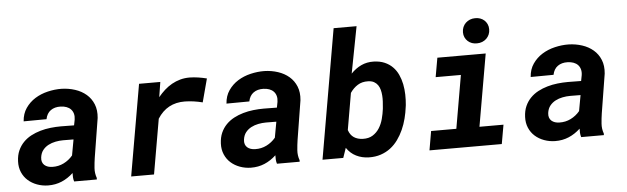

<svg xmlns="http://www.w3.org/2000/svg" viewBox="-48 -924 3617 1107"><g transform="rotate(-5 1760.5 -370.0)"><path d="M341.8 0Q337.9 -12.7 337.2 -24.7Q336.4 -36.6 336.9 -49.3Q306.2 -20.5 269.8 -5.1Q233.4 10.3 190.4 9.8Q157.2 9.3 127.2 -1.7Q97.2 -12.7 75 -32.5Q52.7 -52.2 40.5 -80.6Q28.3 -108.9 29.8 -144Q31.2 -179.2 43.2 -206.1Q55.2 -232.9 74.7 -252.9Q94.2 -272.9 119.6 -286.4Q145 -299.8 173.8 -308.1Q202.6 -316.4 233.2 -319.8Q263.7 -323.2 293.5 -323.2L369.6 -322.3L376 -355Q378.9 -374 374.8 -389.2Q370.6 -404.3 360.6 -414.8Q350.6 -425.3 335.4 -430.9Q320.3 -436.5 301.3 -437Q267.1 -438 244.1 -421.6Q221.2 -405.3 214.4 -371.6L82 -370.6Q85 -414.6 106.9 -446.5Q128.9 -478.5 162.1 -499.3Q195.3 -520 235.6 -529.5Q275.9 -539.1 315.4 -538.6Q356.9 -537.6 394 -525.4Q431.2 -513.2 458.3 -490Q485.4 -466.8 499.3 -432.6Q513.2 -398.4 508.8 -353L472.2 -126Q467.8 -97.2 465.6 -67.1Q463.4 -37.1 473.6 -8.8L473.1 0ZM225.1 -94.7Q259.8 -93.8 290.3 -108.9Q320.8 -124 342.8 -150.4L359.4 -241.7L299.3 -242.2Q277.3 -242.2 254.9 -237.8Q232.4 -233.4 213.4 -223.4Q194.3 -213.4 181.2 -196.8Q168 -180.2 164.6 -154.8Q162.6 -139.6 166.5 -128.4Q170.4 -117.2 178.7 -109.9Q187 -102.5 199 -98.6Q210.9 -94.7 225.1 -94.7Z M1056.6 -539.1Q1082 -538.6 1106.7 -534.9Q1131.3 -531.2 1156.2 -524.9L1120.1 -389.6Q1094.7 -396 1069.3 -399.7Q1043.9 -403.3 1017.6 -403.8Q914.1 -404.8 859.4 -317.9L804.2 0H671.9L763.7 -528.3H886.7L873 -441.4Q890.6 -462.9 910.6 -481Q930.7 -499 953.6 -512Q976.6 -524.9 1002.2 -532Q1027.8 -539.1 1056.6 -539.1Z M1515.6 0Q1511.7 -12.7 1511 -24.7Q1510.3 -36.6 1510.7 -49.3Q1480 -20.5 1443.6 -5.1Q1407.2 10.3 1364.3 9.8Q1331.1 9.3 1301 -1.7Q1271 -12.7 1248.8 -32.5Q1226.6 -52.2 1214.4 -80.6Q1202.1 -108.9 1203.6 -144Q1205.1 -179.2 1217 -206.1Q1229 -232.9 1248.5 -252.9Q1268.1 -272.9 1293.5 -286.4Q1318.8 -299.8 1347.7 -308.1Q1376.5 -316.4 1407 -319.8Q1437.5 -323.2 1467.3 -323.2L1543.5 -322.3L1549.8 -355Q1552.7 -374 1548.6 -389.2Q1544.4 -404.3 1534.4 -414.8Q1524.4 -425.3 1509.3 -430.9Q1494.1 -436.5 1475.1 -437Q1440.9 -438 1418 -421.6Q1395 -405.3 1388.2 -371.6L1255.9 -370.6Q1258.8 -414.6 1280.8 -446.5Q1302.7 -478.5 1335.9 -499.3Q1369.1 -520 1409.4 -529.5Q1449.7 -539.1 1489.3 -538.6Q1530.8 -537.6 1567.9 -525.4Q1605 -513.2 1632.1 -490Q1659.2 -466.8 1673.1 -432.6Q1687 -398.4 1682.6 -353L1646 -126Q1641.6 -97.2 1639.4 -67.1Q1637.2 -37.1 1647.5 -8.8L1647 0ZM1398.9 -94.7Q1433.6 -93.8 1464.1 -108.9Q1494.6 -124 1516.6 -150.4L1533.2 -241.7L1473.1 -242.2Q1451.2 -242.2 1428.7 -237.8Q1406.2 -233.4 1387.2 -223.4Q1368.2 -213.4 1355 -196.8Q1341.8 -180.2 1338.4 -154.8Q1336.4 -139.6 1340.3 -128.4Q1344.2 -117.2 1352.5 -109.9Q1360.8 -102.5 1372.8 -98.6Q1384.8 -94.7 1398.9 -94.7Z M2283.7 -261.7Q2279.8 -229 2271.2 -195.6Q2262.7 -162.1 2249 -131.6Q2235.4 -101.1 2216.3 -74.7Q2197.3 -48.3 2172.4 -29.3Q2147.5 -10.3 2116 0.2Q2084.5 10.7 2046.4 9.8Q2006.8 8.8 1973.9 -7.6Q1940.9 -23.9 1918.9 -56.6L1899.4 0H1779.3L1909.2 -750H2042L1990.2 -480Q2017.1 -508.3 2049.8 -523.7Q2082.5 -539.1 2122.1 -538.1Q2158.2 -537.1 2185.3 -525.4Q2212.4 -513.7 2231.7 -494.1Q2251 -474.6 2262.9 -448.5Q2274.9 -422.4 2280.8 -393.1Q2286.6 -363.8 2287.4 -332.8Q2288.1 -301.8 2285.2 -272ZM2152.3 -272Q2153.8 -287.1 2154.8 -304.4Q2155.8 -321.8 2154.5 -338.9Q2153.3 -356 2149.2 -371.8Q2145 -387.7 2136.5 -399.9Q2127.9 -412.1 2114.3 -419.7Q2100.6 -427.2 2080.1 -427.7Q2045.4 -428.7 2020 -412.8Q1994.6 -397 1976.1 -369.6L1939.5 -157.7Q1949.2 -128.4 1970.2 -114.5Q1991.2 -100.6 2022 -99.6Q2056.2 -98.6 2079.3 -113.3Q2102.5 -127.9 2117.4 -151.4Q2132.3 -174.8 2140.1 -204.1Q2147.9 -233.4 2151.4 -261.7Z M2490.2 -528.3H2770L2697.3 -110.4H2836.4L2816.9 0H2398.4L2417.5 -110.4H2563.5L2616.7 -417.5H2470.7ZM2649.9 -661.1Q2649.9 -677.7 2655.8 -691.4Q2661.6 -705.1 2672.1 -715.1Q2682.6 -725.1 2696.5 -730.7Q2710.4 -736.3 2726.6 -736.3Q2742.2 -736.8 2755.9 -731.9Q2769.5 -727.1 2779.8 -717.8Q2790 -708.5 2796.1 -695.3Q2802.2 -682.1 2802.2 -666Q2802.2 -649.4 2796.4 -635.7Q2790.5 -622.1 2780.3 -612.1Q2770 -602.1 2755.9 -596.4Q2741.7 -590.8 2725.6 -590.8Q2710 -590.3 2696.3 -595.2Q2682.6 -600.1 2672.4 -609.4Q2662.1 -618.7 2656 -631.8Q2649.9 -645 2649.9 -661.1Z M3276.4 0Q3272.5 -12.7 3271.7 -24.7Q3271 -36.6 3271.5 -49.3Q3240.7 -20.5 3204.3 -5.1Q3168 10.3 3125 9.8Q3091.8 9.3 3061.8 -1.7Q3031.7 -12.7 3009.5 -32.5Q2987.3 -52.2 2975.1 -80.6Q2962.9 -108.9 2964.4 -144Q2965.8 -179.2 2977.8 -206.1Q2989.7 -232.9 3009.3 -252.9Q3028.8 -272.9 3054.2 -286.4Q3079.6 -299.8 3108.4 -308.1Q3137.2 -316.4 3167.7 -319.8Q3198.2 -323.2 3228 -323.2L3304.2 -322.3L3310.5 -355Q3313.5 -374 3309.3 -389.2Q3305.2 -404.3 3295.2 -414.8Q3285.2 -425.3 3270 -430.9Q3254.9 -436.5 3235.8 -437Q3201.7 -438 3178.7 -421.6Q3155.8 -405.3 3148.9 -371.6L3016.6 -370.6Q3019.5 -414.6 3041.5 -446.5Q3063.5 -478.5 3096.7 -499.3Q3129.9 -520 3170.2 -529.5Q3210.4 -539.1 3250 -538.6Q3291.5 -537.6 3328.6 -525.4Q3365.7 -513.2 3392.8 -490Q3419.9 -466.8 3433.8 -432.6Q3447.8 -398.4 3443.4 -353L3406.7 -126Q3402.3 -97.2 3400.1 -67.1Q3397.9 -37.1 3408.2 -8.8L3407.7 0ZM3159.7 -94.7Q3194.3 -93.8 3224.9 -108.9Q3255.4 -124 3277.3 -150.4L3293.9 -241.7L3233.9 -242.2Q3211.9 -242.2 3189.5 -237.8Q3167 -233.4 3147.9 -223.4Q3128.9 -213.4 3115.7 -196.8Q3102.5 -180.2 3099.1 -154.8Q3097.2 -139.6 3101.1 -128.4Q3105 -117.2 3113.3 -109.9Q3121.6 -102.5 3133.5 -98.6Q3145.5 -94.7 3159.7 -94.7Z"/></g></svg>

Font: TypoPRO Roboto Mono
Style: Bold Italic
Weight: 700
Designer: Google
Version: Version 2.000986; 2015; ttfautohint (v1.3)